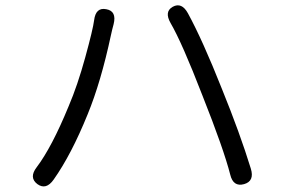

<svg xmlns="http://www.w3.org/2000/svg" viewBox="-20 -707 1040 708"><path d="M178 -45Q150 -5 118 -28Q86 -52 115 -90Q171 -164 233 -315Q266 -392 294.5 -496Q323 -600 327 -632Q333 -681 372 -673Q411 -666 399 -618Q394 -600 389 -577Q352 -404 303 -285Q243 -137 178 -45ZM880 -28Q840 -17 829 -63Q805 -157 726 -356Q651 -550 609 -622Q585 -664 617 -682Q650 -700 673 -658Q727 -559 798 -380Q865 -215 905 -85Q919 -39 880 -28Z"/></svg>

Font: Resource Han Rounded JP Normal
Style: Regular
Weight: 350
Designer: Cyano Hao (round all glyphs); Ryoko NISHIZUKA 西塚涼子 (kana, bopomofo & ideographs); Paul D. Hunt (Latin, Greek & Cyrillic)
Foundry: Cyano Hao
Version: 0.990